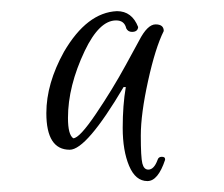

<svg xmlns="http://www.w3.org/2000/svg" viewBox="-20 -637 406 348"><path d="M106.4 -365.6Q64 -365.6 64 -432Q64 -485.6 96 -543.2Q137.6 -614.4 192 -616.8Q205.6 -616.8 215.2 -609.6Q224.8 -602.4 230.4 -588Q229.6 -579.2 219.2 -579.2Q212 -579.2 208.8 -585.6Q205.6 -600 190.4 -600Q160 -600 133.6 -544.8Q103.2 -480.8 103.2 -423.2Q103.2 -392.8 112.8 -386.4Q124 -386.4 154 -430.8Q184 -475.2 208 -519.2L232 -563.2Q247.2 -592.8 262 -592.8Q276.8 -592.8 276.8 -580.8Q261.6 -550.4 248.4 -490.4Q235.2 -430.4 235.2 -391.2Q235.2 -352 238 -340.8Q240.8 -329.6 248.8 -329.6Q259.2 -329.6 265.6 -347.2Q267.2 -352.8 273.2 -352.8Q279.2 -352.8 279.2 -348.8V-347.2Q266.4 -308.8 247.2 -308.8Q225.6 -308.8 214 -336.4Q202.4 -364 202.4 -405.2Q202.4 -446.4 208 -479.2H204Q136.8 -365.6 106.4 -365.6Z"/></svg>

Font: Euphoria Script
Style: Regular
Weight: 400
Designer: Sabrina Mariela Lopez
Foundry: Sabrina Mariela Lopez
Version: Version 1.002